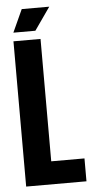

<svg xmlns="http://www.w3.org/2000/svg" viewBox="-56 -835 418 869"><g transform="rotate(-5 153.0 -401.0)"><path d="M27 0V-660H150V-104H301V0ZM130 -699H30L77 -802H202Z"/></g></svg>

Font: Bricolage Grotesque 96pt Condensed SemiBold
Style: Regular
Weight: 600
Width: 3
Designer: Mathieu Triay
Foundry: Atelier Triay
Version: Version 1.001; ttfautohint (v1.8.4.7-5d5b);gftools[0.9.33.de